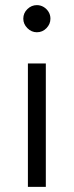

<svg xmlns="http://www.w3.org/2000/svg" viewBox="-20 -539 288 750"><path d="M89 191V-291H159V191ZM124 -519Q138 -519 150 -512Q162 -505 169.5 -493Q177 -481 177 -466Q177 -445 161.5 -429Q146 -413 124 -413Q103 -413 87 -429Q71 -445 71 -466Q71 -488 87 -503.5Q103 -519 124 -519Z"/></svg>

Font: MuseoModerno SemiBold Light
Style: Regular
Weight: 300
Version: Version 1.001